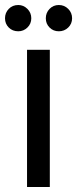

<svg xmlns="http://www.w3.org/2000/svg" viewBox="-31 -747 308 767"><path d="M77 -548H168V0H77ZM42 -622Q19 -622 4 -637Q-11 -652 -11 -674Q-11 -696 4 -711.5Q19 -727 42 -727Q63 -727 78.5 -711.5Q94 -696 94 -674Q94 -652 78.5 -637Q63 -622 42 -622ZM204 -622Q182 -622 167 -637Q152 -652 152 -674Q152 -696 167 -711.5Q182 -727 204 -727Q226 -727 241.5 -711.5Q257 -696 257 -674Q257 -652 241.5 -637Q226 -622 204 -622Z"/></svg>

Font: Poppins
Style: Regular
Weight: 400
Designer: Ninad Kale (Devanagari), Jonny Pinhorn (Latin)
Version: Version 5.002